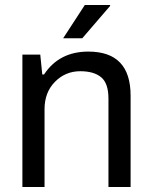

<svg xmlns="http://www.w3.org/2000/svg" viewBox="-20 -743 603 763"><path d="M231 -591 317 -723H417L418 -720L307 -591ZM69 0V-526H140L148 -447H155Q215 -538 331 -538Q499 -538 499 -363V0H411V-351Q411 -412 382 -436Q353 -460 299 -460Q240 -460 198.5 -418Q157 -376 157 -309V0Z"/></svg>

Font: Archivo
Style: Regular
Weight: 400
Designer: Hector Gatti
Foundry: Omnibus-Type
Version: Version 2.001